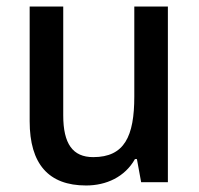

<svg xmlns="http://www.w3.org/2000/svg" viewBox="-20 -559 609 589"><path d="M495 -539H392V-263C392 -141 362 -77 266 -77C203 -77 174 -118 174 -205V-539H71V-187C71 -56 129 10 244 10C306 10 363 -16 394 -71H400L413 0H495Z"/></svg>

Font: Noto Sans Devanagari SemiCondensed Medium
Style: Regular
Weight: 500
Width: 4
Designer: Jelle Bosma - Monotype Design Team
Foundry: Monotype Imaging Inc.
Version: Version 2.004